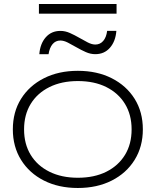

<svg xmlns="http://www.w3.org/2000/svg" viewBox="-20 -925 776 957"><path d="M368 12Q272 12 199 -25Q126 -62 85 -128Q44 -194 44 -280Q44 -367 85 -432.5Q126 -498 199 -535Q272 -572 368 -572Q464 -572 537 -535Q610 -498 651 -432.5Q692 -367 692 -280Q692 -194 651 -128Q610 -62 537 -25Q464 12 368 12ZM368 -39Q450 -39 510 -69Q570 -99 603 -153Q636 -207 636 -280Q636 -353 603 -407Q570 -461 510 -491Q450 -521 368 -521Q287 -521 226.5 -491Q166 -461 133 -407Q100 -353 100 -280Q100 -207 133 -153Q166 -99 226.5 -69Q287 -39 368 -39ZM176 -655Q180 -707 208 -739Q236 -771 281 -771Q305 -771 328.5 -760.5Q352 -750 374.5 -737Q397 -724 417.5 -713.5Q438 -703 455 -703Q479 -703 494.5 -721Q510 -739 514 -771H560Q556 -719 528 -687Q500 -655 455 -655Q431 -655 407.5 -665.5Q384 -676 361.5 -689Q339 -702 318.5 -712.5Q298 -723 281 -723Q257 -723 242 -705Q227 -687 222 -655ZM174 -857V-905H561V-857Z"/></svg>

Font: Bounded
Style: Regular
Weight: 200
Designer: Vlad Churkin
Version: Version 1.0